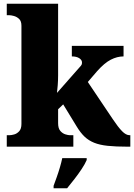

<svg xmlns="http://www.w3.org/2000/svg" viewBox="-20 -780 714 1021"><path d="M16 0V-61H31Q40 -61 55 -65Q70 -69 82 -82Q94 -95 94 -121V-643Q94 -668 81.5 -679.5Q69 -691 54 -695Q39 -699 31 -699H16V-760H289V-379Q289 -354 287 -327Q285 -300 283 -286L410 -430Q415 -436 415.5 -441Q416 -446 416 -448Q416 -461 401.5 -470.5Q387 -480 362 -480V-536H637V-480Q603 -480 569 -462.5Q535 -445 496 -401L447 -344L580 -146Q608 -104 629 -82.5Q650 -61 669 -61H673V0H659Q596 0 553 -4.5Q510 -9 480.5 -21Q451 -33 429.5 -53.5Q408 -74 388 -107L316 -225L289 -199V-125Q289 -97 301 -83.5Q313 -70 328 -65.5Q343 -61 351 -61H370V0ZM265 208Q272 189 281.5 162.5Q291 136 299 108.5Q307 81 311 61H441V71Q432 92 414.5 118.5Q397 145 376 172Q355 199 337 221H265Z"/></svg>

Font: Noto Serif Tamil Black
Style: Regular
Weight: 900
Designer: Indian Type Foundry, Tom Grace, and the Monotype Design Team
Foundry: Monotype Imaging Inc.
Version: Version 2.004; ttfautohint (v1.8.4.7-5d5b)